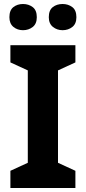

<svg xmlns="http://www.w3.org/2000/svg" viewBox="-20 -940 429 960"><path d="M357 0H32V-86L119 -126V-588L32 -628V-714H357V-628L270 -588V-126L357 -86ZM27 -854Q27 -889 47 -904.5Q67 -920 95 -920Q123 -920 143.5 -904.5Q164 -889 164 -854Q164 -821 143.5 -805Q123 -789 95 -789Q67 -789 47 -805.5Q27 -822 27 -854ZM224 -854Q224 -889 244 -904.5Q264 -920 293 -920Q321 -920 341.5 -904.5Q362 -889 362 -854Q362 -821 341.5 -805Q321 -789 293 -789Q265 -789 244.5 -805.5Q224 -822 224 -854Z"/></svg>

Font: Noto Sans Sora Sompeng
Style: Bold
Weight: 700
Designer: Monotype Design Team. David Williams.
Foundry: Monotype Imaging Inc.
Version: Version 2.101